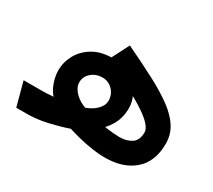

<svg xmlns="http://www.w3.org/2000/svg" viewBox="-103 -696 980 883"><g transform="rotate(30 387.5 -254.5)"><path d="M20.5 -126.4 54.4 0H71.8V-126.4ZM246.9 -246.9Q246.9 -277.1 271 -297.9Q295.2 -318.8 329.6 -318.8Q350.9 -318.8 368.2 -308.2Q385.4 -297.6 395.8 -279.7Q406.2 -261.9 406.2 -239.7Q406.2 -220.9 394.2 -204.4Q382.2 -188 364.6 -176.2Q346.9 -164.4 328.8 -158.6Q306.5 -166.2 287.9 -180Q269.2 -193.8 258.1 -211.1Q246.9 -228.4 246.9 -246.9ZM310.3 -404.7Q384.5 -371.1 438 -343.7Q491.5 -316.2 527.1 -294.2Q562.6 -272.2 583.4 -254.4Q604.2 -236.7 613.1 -222.5Q622.1 -208.3 622.1 -196.8Q622.1 -154 596 -137.1Q570 -120.1 532.6 -120.1Q520.4 -120.1 497.8 -122Q475.2 -123.9 452.8 -127.5Q468.8 -144.3 480.2 -163.9Q491.7 -183.4 497.9 -206.3Q504.2 -229.3 504.2 -256.1Q504.2 -302.8 477.5 -339.5Q450.9 -376.2 409.2 -397.7Q367.5 -419.1 322.9 -419.1Q264.1 -419.1 222.2 -394.5Q180.3 -369.9 158.1 -330.4Q135.9 -290.8 135.9 -245.9Q135.9 -226.2 140.9 -204.6Q145.9 -183 155.3 -163.5Q164.6 -144 178 -129.5Q159 -127.8 141.7 -127.1Q124.3 -126.4 103.5 -126.4H61.5V0H109.9Q163.4 0 219.9 -13.1Q276.5 -26.3 320.1 -41.6Q345 -33.8 378.9 -25.1Q412.8 -16.5 450.1 -10.7Q487.5 -4.9 521.5 -4.9Q617.5 -4.9 675.2 -54.7Q732.9 -104.5 732.9 -200Q732.9 -247.8 709.1 -286Q685.3 -324.3 638.5 -359.1Q591.7 -393.9 522.9 -430.1Q454 -466.2 363.8 -509.2Z"/></g></svg>

Font: Vazirmatn
Style: Regular
Weight: 400
Designer: Saber Rastikerdar
Foundry: Saber Rastikerdar
Version: Version 33.003;September 2, 2022;FontCreator 14.0.0.2862 64-